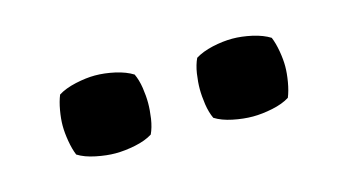

<svg xmlns="http://www.w3.org/2000/svg" viewBox="-32 -744 461 255"><g transform="rotate(-15 199.0 -616.5)"><path d="M46 -616.5Q46 -626 48 -637.5Q50 -649 53.5 -657.5Q63 -663.5 77.8 -666.8Q92.5 -670 104.5 -670Q117.5 -670 132 -666.8Q146.5 -663.5 156 -657.5Q160 -649 161.8 -637.5Q163.5 -626 163.5 -616.5Q163.5 -607 161.8 -595.2Q160 -583.5 156 -575Q146.5 -569 132 -566Q117.5 -563 104.5 -563Q92.5 -563 77.8 -566Q63 -569 53.5 -575Q50 -583.5 48 -595.2Q46 -607 46 -616.5ZM234.5 -616.5Q234.5 -626 236.2 -637.5Q238 -649 242 -657.5Q251.5 -663.5 266 -666.8Q280.5 -670 293.5 -670Q306 -670 320.5 -666.8Q335 -663.5 344.5 -657.5Q348 -649 350 -637.5Q352 -626 352 -616.5Q352 -607 350 -595.2Q348 -583.5 344.5 -575Q335 -569 320.5 -566Q306 -563 293.5 -563Q280.5 -563 266 -566Q251.5 -569 242 -575Q238 -583.5 236.2 -595.2Q234.5 -607 234.5 -616.5Z"/></g></svg>

Font: Signika Negative Light Medium
Style: Regular
Weight: 500
Version: Version 2.001